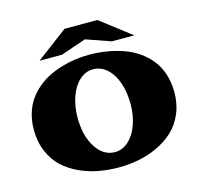

<svg xmlns="http://www.w3.org/2000/svg" viewBox="-129 -1056 1266 1215"><g transform="rotate(-15 504.5 -448.5)"><path d="M191.9 -763.2 397 -917.5H612.3L813 -763.2H666L504.4 -819.8L338.9 -763.2ZM43.9 -350.1Q43.9 -406.2 58.6 -455.6Q73.2 -504.9 98.9 -541.7Q124.5 -578.6 159.9 -608.6Q195.3 -638.7 235.8 -658.9Q276.4 -679.2 322.3 -692.9Q368.2 -706.5 413.3 -712.6Q458.5 -718.8 503.9 -718.8Q562.5 -718.8 617.2 -710Q671.9 -701.2 724.1 -683.3Q776.4 -665.5 819.6 -635.7Q862.8 -606 895.5 -566.2Q928.2 -526.4 946.5 -471.2Q964.8 -416 964.8 -350.1Q964.8 -272.9 937.5 -210Q910.2 -147 865.2 -105.2Q820.3 -63.5 760 -34.9Q699.7 -6.3 635.5 6.3Q571.3 19 503.9 19Q436 19 372.6 7.3Q309.1 -4.4 248.5 -32Q188 -59.6 143.3 -101.1Q98.6 -142.6 71.3 -206.5Q43.9 -270.5 43.9 -350.1ZM331.1 -350.1Q331.1 -234.4 379.9 -157.7Q428.7 -81.1 503.9 -81.1Q553.7 -81.1 593.5 -116.9Q633.3 -152.8 655.5 -214.1Q677.7 -275.4 677.7 -350.1Q677.7 -426.8 656.7 -488.5Q635.7 -550.3 595.7 -586.9Q555.7 -623.5 503.9 -623.5Q454.6 -623.5 414.8 -587.2Q375 -550.8 353 -488.3Q331.1 -425.8 331.1 -350.1Z"/></g></svg>

Font: Goblin
Style: Regular
Weight: 400
Designer: Riccardo De Franceschi
Foundry: Sorkin Type Co.
Version: Version 1.001